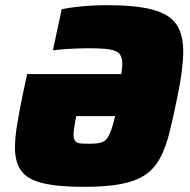

<svg xmlns="http://www.w3.org/2000/svg" viewBox="-20 -716 735 744"><path d="M307 8Q203 8 144.5 -6.5Q86 -21 62 -54.5Q38 -88 38 -144Q38 -182 46 -231Q54 -280 67 -344L85 -429H450Q452 -440 453 -450Q454 -460 454 -468Q454 -488 447.5 -500.5Q441 -513 425.5 -519Q410 -525 385 -527Q360 -529 322 -529Q292 -529 253.5 -527Q215 -525 185 -521L219 -680Q241 -685 270 -688.5Q299 -692 331 -694Q363 -696 392 -696Q505 -696 570 -679Q635 -662 662.5 -623Q690 -584 690 -517Q690 -483 684.5 -440Q679 -397 668 -344Q652 -263 637 -203.5Q622 -144 600 -103Q578 -62 542 -38Q506 -14 449.5 -3Q393 8 307 8ZM322 -159Q342 -159 356 -160.5Q370 -162 380 -167Q390 -172 397.5 -183.5Q405 -195 412 -215Q419 -235 426 -266H275Q271 -241 268 -224Q265 -207 265 -195Q265 -178 271 -170Q277 -162 289.5 -160.5Q302 -159 322 -159Z"/></svg>

Font: Saira Thin Black
Style: Italic
Weight: 900
Italic angle: -12°
Version: Version 1.101